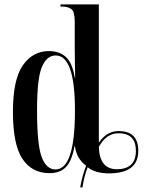

<svg xmlns="http://www.w3.org/2000/svg" viewBox="-20 -780 659 876"><path d="M356 76Q360 50 366 26.5Q372 3 380 -17Q415 11 477 11Q611 11 611 -92Q611 -182 521 -182Q467 -182 431 -129V-760H256V-750H264Q290 -750 305.5 -738.5Q321 -727 321 -680V-571Q321 -546 321.5 -513Q322 -480 323 -426H321Q310 -494 280 -520.5Q250 -547 203 -547Q130 -547 84.5 -482.5Q39 -418 39 -269Q39 -120 82.5 -55Q126 10 206 10Q254 10 281 -18Q308 -46 320 -113H322Q329 -56 373 -24Q356 19 346 74ZM233 -7Q192 -7 170.5 -62.5Q149 -118 149 -276Q149 -424 171.5 -475.5Q194 -527 234 -527Q322 -527 322 -276Q322 -7 233 -7ZM513 -8Q434 -8 431 -110Q465 -172 521 -172Q600 -172 600 -92Q600 -8 513 -8Z"/></svg>

Font: Noto Serif Display Condensed Semi
Style: Regular
Weight: 600
Width: 3
Designer: Monotype Design Team
Foundry: Monotype Imaging Inc.
Version: Version 1.900